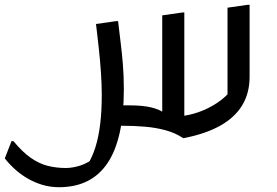

<svg xmlns="http://www.w3.org/2000/svg" viewBox="-56 -524 1156 800"><path d="M437 0 402 -85H484Q538 -85 574 -76.5Q610 -68 638 -48L620 -16V-460L704 -472H712V7L696 -40Q732 -43 772 -57Q812 -71 849 -95.5Q886 -120 913 -155L892 -85V-492L976 -504H984V-204Q984 -136 953 -85Q922 -34 861 0Q800 34 708 52Q675 30 635 19Q595 8 549.5 4Q504 0 452 0ZM0 64Q37 109 72 133.5Q107 158 143 167Q179 176 218 176Q246 176 278 166Q310 156 344 129L308 164Q329 130 342 88Q355 46 361.5 -7.5Q368 -61 368 -128Q368 -172 364.5 -223Q361 -274 356 -319.5Q351 -365 347.5 -394.5Q344 -424 344 -424L428 -436H436Q441 -392 446.5 -348Q452 -304 456 -256Q460 -208 460 -152Q460 -49 443 28Q426 105 392 155.5Q358 206 307.5 231Q257 256 190 256Q153 256 120 246Q87 236 58 219Q29 202 5.5 180.5Q-18 159 -36 136L-8 64Z"/></svg>

Font: Kufam
Style: Regular
Weight: 400
Designer: Wael Morcos, Artur Schmal
Foundry: Original Type
Version: Version 1.301; ttfautohint (v1.8.3)